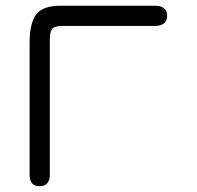

<svg xmlns="http://www.w3.org/2000/svg" viewBox="-20 -641 685 668"><path d="M197.3 -550.8Q170.9 -550.8 162.1 -541Q153.3 -531.2 153.3 -504.9V-34.2Q153.3 6.8 117.2 6.8Q83 6.8 83 -34.2V-491.2Q83 -560.5 106 -590.8Q128.9 -621.1 190.4 -621.1H517.6Q561.5 -621.1 561.5 -585.9Q561.5 -550.8 517.6 -550.8Z"/></svg>

Font: Jura
Style: DemiBold
Weight: 600
Version: Version 2.4